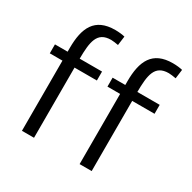

<svg xmlns="http://www.w3.org/2000/svg" viewBox="-170 -946 1114 1116"><g transform="rotate(30 387.0 -387.5)"><path d="M418 -469V-529H503V-554C503 -689 543 -777 680 -777C705 -777 729 -774 745 -770L737 -709C719 -712 702 -715 688 -715C594 -715 585 -641 584 -529H734V-469H584V2H503V-469ZM31 -469V-529H116V-554C116 -689 156 -777 293 -777C318 -777 342 -774 358 -770L350 -709C332 -712 315 -715 301 -715C207 -715 198 -641 197 -529H347V-469H197V2H116V-469Z"/></g></svg>

Font: Repo Regular
Style: Regular
Weight: 400
Designer: Stefan Peev
Foundry: Context Ltd
Version: Version 1.502